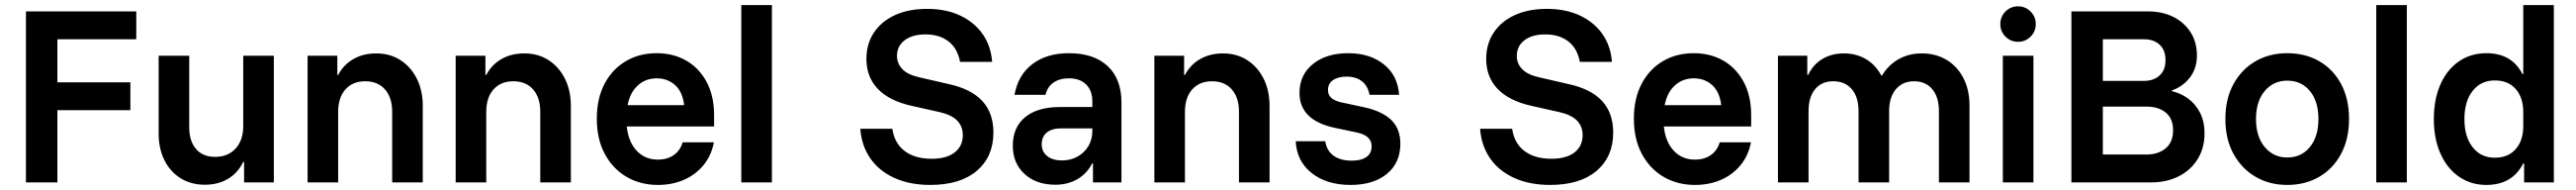

<svg xmlns="http://www.w3.org/2000/svg" viewBox="-20 -720 10175 750"><path d="M206.7 0H82.5V-675H518.3V-565H206.7V-395H495V-285H206.7Z M789.2 9.2Q735 9.2 693.8 -16.2Q652.5 -41.7 629.6 -87.5Q606.7 -133.3 606.7 -193.3V-500H727.5V-218.3Q727.5 -163.3 754.2 -132.1Q780.8 -100.8 830 -100.8Q880.8 -100.8 910.8 -133.8Q940.8 -166.7 940.8 -221.7V-500H1061.7V0H944.2V-80.8H940.8Q920 -37.5 880.8 -14.2Q841.7 9.2 789.2 9.2Z M1195 0V-500H1312.5V-424.2H1315.8Q1337.5 -465 1376.3 -487.1Q1415 -509.2 1465.8 -509.2Q1520.8 -509.2 1562.1 -482.5Q1603.3 -455.8 1626.7 -409.2Q1650 -362.5 1650 -301.7V0H1529.2V-278.3Q1529.2 -335 1500.8 -367.1Q1472.5 -399.2 1422.5 -399.2Q1373.3 -399.2 1344.6 -367.1Q1315.8 -335 1315.8 -278.3V0Z M1780 0V-500H1897.5V-424.2H1900.8Q1922.5 -465 1961.3 -487.1Q2000 -509.2 2050.8 -509.2Q2105.8 -509.2 2147.1 -482.5Q2188.3 -455.8 2211.7 -409.2Q2235 -362.5 2235 -301.7V0H2114.2V-278.3Q2114.2 -335 2085.8 -367.1Q2057.5 -399.2 2007.5 -399.2Q1958.3 -399.2 1929.6 -367.1Q1900.8 -335 1900.8 -278.3V0Z M2579.2 10Q2509.2 10 2454.6 -22.1Q2400 -54.2 2368.8 -112.9Q2337.5 -171.7 2337.5 -251.7Q2337.5 -330.8 2367.9 -388.8Q2398.3 -446.7 2451.7 -478.3Q2505 -510 2574.2 -510Q2639.2 -510 2690 -481.2Q2740.8 -452.5 2770.8 -397.5Q2800.8 -342.5 2800.8 -265V-220.8H2455.8Q2462.5 -159.2 2495.4 -124.6Q2528.3 -90 2578.3 -90Q2616.7 -90 2642.1 -108.3Q2667.5 -126.7 2676.7 -158.3H2800Q2790 -105.8 2758.8 -67.9Q2727.5 -30 2681.2 -10Q2635 10 2579.2 10ZM2459.2 -305H2682.5Q2676.7 -356.7 2647.1 -383.8Q2617.5 -410.8 2574.2 -410.8Q2530.8 -410.8 2500 -383.3Q2469.2 -355.8 2459.2 -305Z M2908.3 0V-700H3029.2V0Z M3655 10Q3574.2 10 3513.3 -17.5Q3452.5 -45 3417.9 -95Q3383.3 -145 3378.3 -211.7H3505Q3513.3 -154.2 3553.8 -123.8Q3594.2 -93.3 3660 -93.3Q3719.2 -93.3 3751.2 -118.3Q3783.3 -143.3 3783.3 -186.7Q3783.3 -220.8 3761.2 -243.8Q3739.2 -266.7 3691.7 -277.5L3580 -302.5Q3491.7 -322.5 3447.1 -369.6Q3402.5 -416.7 3402.5 -487.5Q3402.5 -546.7 3432.1 -591.2Q3461.7 -635.8 3515.4 -660.4Q3569.2 -685 3642.5 -685Q3715.8 -685 3771.7 -659.2Q3827.5 -633.3 3860.8 -586.7Q3894.2 -540 3899.2 -475.8H3772.5Q3762.5 -529.2 3726.7 -556.7Q3690.8 -584.2 3635.8 -584.2Q3584.2 -584.2 3553.8 -561.2Q3523.3 -538.3 3523.3 -499.2Q3523.3 -469.2 3544.6 -447.1Q3565.8 -425 3610.8 -415L3726.7 -388.3Q3815.8 -369.2 3860 -321.7Q3904.2 -274.2 3904.2 -196.7Q3904.2 -101.7 3838.8 -45.8Q3773.3 10 3655 10Z M4149.2 9.2Q4073.3 9.2 4027.1 -33.3Q3980.8 -75.8 3980.8 -145Q3980.8 -217.5 4029.6 -257.5Q4078.3 -297.5 4166.7 -297.5H4295V-319.2Q4295 -362.5 4270.4 -386.7Q4245.8 -410.8 4202.5 -410.8Q4165.8 -410.8 4141.7 -394.2Q4117.5 -377.5 4110 -345.8H3987.5Q4001.7 -424.2 4058.3 -467.1Q4115 -510 4202.5 -510Q4300.8 -510 4355.4 -459.2Q4410 -408.3 4410 -315.8V0H4297.5V-75H4294.2Q4274.2 -35 4236.2 -12.9Q4198.3 9.2 4149.2 9.2ZM4175 -86.7Q4209.2 -86.7 4236.2 -101.7Q4263.3 -116.7 4279.2 -142.9Q4295 -169.2 4295 -202.5V-213.3H4172.5Q4135 -213.3 4115 -196.7Q4095 -180 4095 -150.8Q4095 -120.8 4116.7 -103.8Q4138.3 -86.7 4175 -86.7Z M4540 0V-500H4657.5V-424.2H4660.8Q4682.5 -465 4721.3 -487.1Q4760 -509.2 4810.8 -509.2Q4865.8 -509.2 4907.1 -482.5Q4948.3 -455.8 4971.7 -409.2Q4995 -362.5 4995 -301.7V0H4874.2V-278.3Q4874.2 -335 4845.8 -367.1Q4817.5 -399.2 4767.5 -399.2Q4718.3 -399.2 4689.6 -367.1Q4660.8 -335 4660.8 -278.3V0Z M5315 10Q5220.8 10 5161.7 -36.7Q5102.5 -83.3 5098.3 -162.5H5215Q5220.8 -125 5247.9 -105.4Q5275 -85.8 5320 -85.8Q5357.5 -85.8 5377.9 -100.4Q5398.3 -115 5398.3 -142.5Q5398.3 -184.2 5341.7 -196.7L5250.8 -215.8Q5113.3 -245.8 5113.3 -353.3Q5113.3 -424.2 5166.2 -467.1Q5219.2 -510 5305.8 -510Q5391.7 -510 5446.7 -465.8Q5501.7 -421.7 5506.7 -345.8H5390Q5383.3 -380.8 5360 -399.2Q5336.7 -417.5 5299.2 -417.5Q5265.8 -417.5 5245.8 -403.8Q5225.8 -390 5225.8 -365Q5225.8 -345 5239.2 -333.3Q5252.5 -321.7 5279.2 -315.8L5372.5 -295.8Q5441.7 -280 5476.7 -245.4Q5511.7 -210.8 5511.7 -152.5Q5511.7 -77.5 5458.8 -33.8Q5405.8 10 5315 10Z M6103.3 10Q6022.5 10 5961.7 -17.5Q5900.8 -45 5866.2 -95Q5831.7 -145 5826.7 -211.7H5953.3Q5961.7 -154.2 6002.1 -123.8Q6042.5 -93.3 6108.3 -93.3Q6167.5 -93.3 6199.6 -118.3Q6231.7 -143.3 6231.7 -186.7Q6231.7 -220.8 6209.6 -243.8Q6187.5 -266.7 6140 -277.5L6028.3 -302.5Q5940 -322.5 5895.4 -369.6Q5850.8 -416.7 5850.8 -487.5Q5850.8 -546.7 5880.4 -591.2Q5910 -635.8 5963.8 -660.4Q6017.5 -685 6090.8 -685Q6164.2 -685 6220 -659.2Q6275.8 -633.3 6309.2 -586.7Q6342.5 -540 6347.5 -475.8H6220.8Q6210.8 -529.2 6175 -556.7Q6139.2 -584.2 6084.2 -584.2Q6032.5 -584.2 6002.1 -561.2Q5971.7 -538.3 5971.7 -499.2Q5971.7 -469.2 5992.9 -447.1Q6014.2 -425 6059.2 -415L6175 -388.3Q6264.2 -369.2 6308.3 -321.7Q6352.5 -274.2 6352.5 -196.7Q6352.5 -101.7 6287.1 -45.8Q6221.7 10 6103.3 10Z M6675.8 10Q6605.8 10 6551.2 -22.1Q6496.7 -54.2 6465.4 -112.9Q6434.2 -171.7 6434.2 -251.7Q6434.2 -330.8 6464.6 -388.8Q6495 -446.7 6548.3 -478.3Q6601.7 -510 6670.8 -510Q6735.8 -510 6786.7 -481.2Q6837.5 -452.5 6867.5 -397.5Q6897.5 -342.5 6897.5 -265V-220.8H6552.5Q6559.2 -159.2 6592.1 -124.6Q6625 -90 6675 -90Q6713.3 -90 6738.8 -108.3Q6764.2 -126.7 6773.3 -158.3H6896.7Q6886.7 -105.8 6855.4 -67.9Q6824.2 -30 6777.9 -10Q6731.7 10 6675.8 10ZM6555.8 -305H6779.2Q6773.3 -356.7 6743.8 -383.8Q6714.2 -410.8 6670.8 -410.8Q6627.5 -410.8 6596.7 -383.3Q6565.8 -355.8 6555.8 -305Z M7003.3 0V-500H7119.2V-424.2H7122.5Q7142.5 -465.8 7179.2 -487.5Q7215.8 -509.2 7264.2 -509.2Q7312.5 -509.2 7350.8 -486.7Q7389.2 -464.2 7411.7 -421.7H7414.2Q7440 -464.2 7480.4 -486.7Q7520.8 -509.2 7570.8 -509.2Q7627.5 -509.2 7670 -483.3Q7712.5 -457.5 7736.2 -411.2Q7760 -365 7760 -303.3V0H7639.2V-280.8Q7639.2 -336.7 7612.9 -367.9Q7586.7 -399.2 7540.8 -399.2Q7495.8 -399.2 7469.2 -367.9Q7442.5 -336.7 7442.5 -280.8V0H7321.7V-280.8Q7321.7 -336.7 7295 -367.9Q7268.3 -399.2 7221.7 -399.2Q7175.8 -399.2 7150 -367.9Q7124.2 -336.7 7124.2 -280.8V0Z M7891.7 0V-500H8012.5V0ZM7951.7 -555Q7922.5 -555 7902.1 -575.4Q7881.7 -595.8 7881.7 -625Q7881.7 -654.2 7902.1 -674.6Q7922.5 -695 7951.7 -695Q7980.8 -695 8001.2 -674.6Q8021.7 -654.2 8021.7 -625Q8021.7 -595.8 8001.2 -575.4Q7980.8 -555 7951.7 -555Z M8162.5 0V-675H8465Q8520.8 -675 8564.2 -653.8Q8607.5 -632.5 8632.9 -593.3Q8658.3 -554.2 8658.3 -500.8Q8658.3 -449.2 8630 -413.3Q8601.7 -377.5 8560 -363.3V-360Q8593.3 -352.5 8622.5 -331.7Q8651.7 -310.8 8670 -276.2Q8688.3 -241.7 8688.3 -193.3Q8688.3 -135 8660.8 -91.2Q8633.3 -47.5 8585.8 -23.8Q8538.3 0 8478.3 0ZM8286.7 -110H8458.3Q8505.8 -110 8535 -134.6Q8564.2 -159.2 8564.2 -205.8Q8564.2 -251.7 8535.4 -275.4Q8506.7 -299.2 8459.2 -299.2H8286.7ZM8286.7 -400.8H8450Q8487.5 -400.8 8510.8 -422.1Q8534.2 -443.3 8534.2 -482.5Q8534.2 -522.5 8510.8 -543.8Q8487.5 -565 8450 -565H8286.7Z M9015 10Q8945 10 8890 -22.1Q8835 -54.2 8802.9 -112.5Q8770.8 -170.8 8770.8 -250Q8770.8 -330 8802.9 -388.3Q8835 -446.7 8890 -478.3Q8945 -510 9015 -510Q9086.7 -510 9141.7 -478.3Q9196.7 -446.7 9227.9 -388.3Q9259.2 -330 9259.2 -250Q9259.2 -170.8 9227.5 -112.1Q9195.8 -53.3 9140.8 -21.7Q9085.8 10 9015 10ZM9015 -98.3Q9070.8 -98.3 9104.6 -139.6Q9138.3 -180.8 9138.3 -250Q9138.3 -320 9104.6 -360.8Q9070.8 -401.7 9015 -401.7Q8960.8 -401.7 8926.2 -360.8Q8891.7 -320 8891.7 -250Q8891.7 -180.8 8926.2 -139.6Q8960.8 -98.3 9015 -98.3Z M9366.7 0V-700H9487.5V0Z M9801.7 10Q9740 10 9692.9 -22.9Q9645.8 -55.8 9620 -114.6Q9594.2 -173.3 9594.2 -250Q9594.2 -327.5 9620 -386.2Q9645.8 -445 9692.9 -477.5Q9740 -510 9801.7 -510Q9902.5 -510 9944.2 -427.5H9947.5V-700H10068.3V0H9950.8V-75H9947.5Q9904.2 10 9801.7 10ZM9835 -97.5Q9888.3 -97.5 9917.9 -131.7Q9947.5 -165.8 9947.5 -222.5V-277.5Q9947.5 -334.2 9917.9 -368.3Q9888.3 -402.5 9835 -402.5Q9780 -402.5 9747.5 -361.2Q9715 -320 9715 -250Q9715 -180 9747.5 -138.8Q9780 -97.5 9835 -97.5Z"/></svg>

Font: Funnel Sans SemiBold
Style: Regular
Weight: 600
Designer: NORD ID, Kristian Moeller
Foundry: Dicotype
Version: Version 1.000